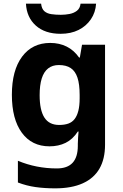

<svg xmlns="http://www.w3.org/2000/svg" viewBox="-20 -791 673 1051"><path d="M255 -556Q305 -556 345 -536Q385 -516 413 -476H417L429 -546H555V1Q555 79 524.5 132Q494 185 433 212.5Q372 240 282 240Q224 240 174.5 233Q125 226 78 208V89Q128 110 181.5 120.5Q235 131 291 131Q349 131 377.5 100Q406 69 406 7V-4Q406 -21 407.5 -39Q409 -57 410 -71H406Q378 -28 339 -9Q300 10 251 10Q154 10 99.5 -64.5Q45 -139 45 -272Q45 -406 101 -481Q157 -556 255 -556ZM302 -435Q267 -435 243.5 -416.5Q220 -398 208.5 -361.5Q197 -325 197 -270Q197 -188 223 -147.5Q249 -107 304 -107Q333 -107 354 -114.5Q375 -122 388.5 -139.5Q402 -157 409 -185Q416 -213 416 -253V-271Q416 -330 404 -366Q392 -402 367 -418.5Q342 -435 302 -435ZM506 -771Q503 -723 477.5 -685.5Q452 -648 410 -627Q368 -606 312 -606Q226 -606 176 -651Q126 -696 122 -771H205Q208 -743 222.5 -730Q237 -717 261 -713.5Q285 -710 313 -710Q337 -710 360.5 -714.5Q384 -719 401 -732Q418 -745 421 -771Z"/></svg>

Font: Noto Sans Devanagari
Style: Bold
Weight: 700
Version: Version 2.003